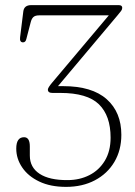

<svg xmlns="http://www.w3.org/2000/svg" viewBox="-20 -720 528 750"><path d="M454 -193.5Q454 -133.5 426.8 -87.5Q399.5 -41.5 350.8 -15.8Q302 10 238 10Q177 10 133.5 -10.8Q90 -31.5 66.8 -65.8Q43.5 -100 43.5 -139.5Q43.5 -184 74 -184Q96.5 -184 96.5 -148V-112.5Q96.5 -66 134.8 -41Q173 -16 244 -16.5Q291 -16.5 329 -35.8Q367 -55 389.5 -92.2Q412 -129.5 412 -182.5Q412 -268 366.5 -312.5Q321 -357 215.5 -357H185Q167 -357 167 -370Q167 -377.5 183.5 -397L405 -660H132.5Q117.5 -660 110.2 -653.2Q103 -646.5 99.5 -631.5L83 -568Q80 -554 69 -554.5Q56 -555.5 58.5 -574.5L71 -675Q74 -700 102 -700H443.5Q457.5 -700 457.5 -689.5Q457.5 -683.5 453.2 -677.5Q449 -671.5 439.5 -660.5L206.5 -383.5H226.5Q339.5 -383.5 396.8 -332.5Q454 -281.5 454 -193.5Z"/></svg>

Font: Fraunces 9pt Soft Thin
Style: Regular
Weight: 100
Version: Version 1.000;[b76b70a41]